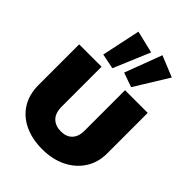

<svg xmlns="http://www.w3.org/2000/svg" viewBox="-293 -1189 1347 1347"><g transform="rotate(45 381.0 -515.5)"><path d="M377 16Q277 16 201 -20Q125 -56 83 -123.5Q41 -191 41 -285V-688H263V-295Q263 -228 295.5 -196.5Q328 -165 381 -165Q437 -165 466.5 -197Q496 -229 496 -285V-688H721V-285Q721 -196 677 -128Q633 -60 555.5 -22Q478 16 377 16ZM511 -733 404 -771 508 -1047 665 -983ZM324 -734 211 -757 272 -1045 438 -1005Z"/></g></svg>

Font: Paytone One
Style: Regular
Weight: 400
Designer: Vernon Adams
Foundry: Vernon Adams
Version: Version 1.002; ttfautohint (v1.8.4.7-5d5b);gftools[0.9.23]